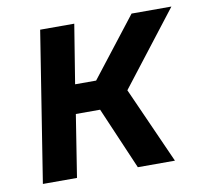

<svg xmlns="http://www.w3.org/2000/svg" viewBox="-66 -622 738 693"><g transform="rotate(-10 302.5 -275.0)"><path d="M37 0 124 -550H249L214 -334H291L459 -550H605L396 -280L521 0H385L287 -228H198L162 0Z"/></g></svg>

Font: JetBrains Mono NL
Style: Bold Italic
Weight: 700
Italic angle: -9°
Designer: Philipp Nurullin, Konstantin Bulenkov
Foundry: JetBrains
Version: Version 2.304; ttfautohint (v1.8.4.7-5d5b)